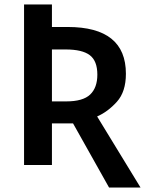

<svg xmlns="http://www.w3.org/2000/svg" viewBox="-20 -734 650 854"><path d="M465 100H605L412 -216Q460 -237 500 -281.5Q540 -326 540 -406Q540 -614 281 -614H211V-714H87V0H211V-185H305ZM211 -283V-514H272Q346 -514 379.5 -488.5Q413 -463 413 -402Q413 -344 381 -313.5Q349 -283 275 -283Z"/></svg>

Font: Noto Sans Display Medium
Style: Regular
Weight: 500
Designer: Monotype Design Team
Foundry: Monotype Imaging Inc.
Version: Version 1.900